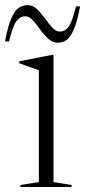

<svg xmlns="http://www.w3.org/2000/svg" viewBox="-57 -746 340 766"><path d="M156.5 -527.5V-19.5L228.5 -8V0H24.5V-8L98 -19.5V-466Q89.5 -469 66 -477.2Q42.5 -485.5 20 -493.5V-501.5L153 -527.5ZM262.5 -720.5Q251 -658.5 237 -627.2Q223 -596 207.5 -585.8Q192 -575.5 174.5 -575.5Q153 -575.5 135.8 -591.2Q118.5 -607 103.5 -628Q88.5 -649 74 -665Q59.5 -681 43.5 -681Q22 -681 7.5 -660.2Q-7 -639.5 -21 -580.5H-37Q-25.5 -642.5 -11.5 -673.8Q2.5 -705 18.5 -715.2Q34.5 -725.5 53 -725.5Q73.5 -725.5 90.2 -709.8Q107 -694 122 -673Q137 -652 151.5 -636Q166 -620 181.5 -620Q203 -620 217.5 -640.8Q232 -661.5 246 -720.5Z"/></svg>

Font: Newsreader Display Light
Style: Regular
Weight: 300
Designer: Hugues Gentile
Foundry: Production Type
Version: Version 1.001